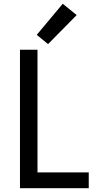

<svg xmlns="http://www.w3.org/2000/svg" viewBox="-20 -999 540 1019"><path d="M86 0H451V-84H179V-735H86ZM235 -765 387 -919 313 -979 175 -814Z"/></svg>

Font: Iosevka SS08 Medium
Style: Regular
Weight: 500
Monospace: yes
Designer: Belleve Invis
Foundry: Belleve Invis
Version: Version 3.4.3; ttfautohint (v1.8.3)